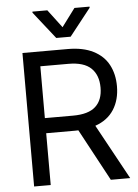

<svg xmlns="http://www.w3.org/2000/svg" viewBox="-61 -966 729 1013"><g transform="rotate(-5 304.0 -460.0)"><path d="M78.1 -707H318.4Q398.9 -707 453.1 -679.4Q507.3 -651.9 533.4 -602.8Q559.6 -553.7 559.6 -489.3Q559.6 -417.5 526.6 -365.7Q493.7 -314 427.7 -291L586.9 0H484.4L336.4 -274.9Q331.1 -274.4 319.3 -274.4H166V0H78.1ZM315.4 -354.5Q397 -354.5 434.8 -389.2Q472.7 -423.8 472.7 -489.3Q472.7 -555.7 434.6 -592.3Q396.5 -628.9 314.5 -628.9H166V-354.5ZM300.8 -824.2 372.1 -919.9H452.1V-914.1L338.9 -770.5H262.7L149.4 -914.1V-919.9H228.5Z"/></g></svg>

Font: WEMIX Pretendard
Style: Regular
Weight: 400
Designer: Base glyphs from Inter by Rasmus Andersson; Hangeul glyphs from Noto Sans CJK(Source Han Sans) by Jang Soo-young and Kan
Foundry: Kil Hyung-jin
Version: Version 1.000